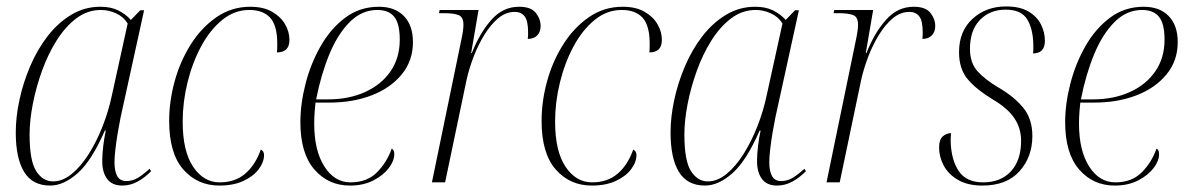

<svg xmlns="http://www.w3.org/2000/svg" viewBox="-20 -567 3696 597"><path d="M136 10Q81 10 55 -32.5Q29 -75 29 -155Q29 -203 40.5 -256.5Q52 -310 74 -361.5Q96 -413 128 -454.5Q160 -496 201.5 -521Q243 -546 292 -546Q325 -546 348 -534.5Q371 -523 387 -505L416 -535H428L355 -202Q351 -183 346.5 -156.5Q342 -130 339 -104.5Q336 -79 336 -63Q336 -35 344.5 -19.5Q353 -4 373 -4Q392 -4 408.5 -14Q425 -24 445 -42L450 -35Q432 -16 409 -3Q386 10 360 10Q328 10 312.5 -11.5Q297 -33 298 -70Q298 -88 301 -113Q304 -138 309 -161H306Q265 -67 221.5 -28.5Q178 10 136 10ZM145 -3Q175 -3 203.5 -26.5Q232 -50 256.5 -89Q281 -128 299.5 -175.5Q318 -223 328 -271L377 -494Q364 -515 341 -525.5Q318 -536 294 -536Q252 -536 217.5 -510Q183 -484 156 -441Q129 -398 110.5 -346.5Q92 -295 82 -243.5Q72 -192 72 -149Q72 -67 92.5 -35Q113 -3 145 -3Z M662 10Q594 10 550 -40Q506 -90 506 -191Q506 -252 523 -314Q540 -376 573 -428.5Q606 -481 653 -513.5Q700 -546 758 -546Q799 -546 826 -530.5Q853 -515 866.5 -491.5Q880 -468 880 -443Q880 -404 841 -404Q842 -411 842 -419.5Q842 -428 842 -437Q841 -490 819 -513Q797 -536 755 -536Q709 -536 671 -505Q633 -474 605.5 -423Q578 -372 563 -310.5Q548 -249 548 -189Q548 -97 580.5 -48.5Q613 0 663 0Q711 0 742.5 -27Q774 -54 791 -102Q801 -97 801 -85Q801 -63 784.5 -41Q768 -19 737 -4.5Q706 10 662 10Z M1068 10Q1001 10 957.5 -40Q914 -90 914 -187Q914 -244 930 -306.5Q946 -369 977 -423.5Q1008 -478 1053.5 -512Q1099 -546 1158 -546Q1208 -546 1236 -517Q1264 -488 1264 -436Q1264 -378 1229 -335.5Q1194 -293 1135.5 -270.5Q1077 -248 1004 -248H961Q960 -241 958.5 -220.5Q957 -200 957 -183Q957 -99 988.5 -49.5Q1020 0 1070 0Q1121 0 1152 -31Q1183 -62 1198 -105Q1206 -101 1206 -88Q1206 -67 1189 -44.5Q1172 -22 1141 -6Q1110 10 1068 10ZM1000 -258Q1065 -258 1115.5 -281Q1166 -304 1194.5 -345.5Q1223 -387 1223 -444Q1223 -493 1206 -514.5Q1189 -536 1153 -536Q1105 -536 1067.5 -498.5Q1030 -461 1004 -398Q978 -335 963 -258Z M1414 -441Q1421 -473 1421 -490Q1421 -514 1406 -520Q1391 -526 1361 -526H1345L1347 -536H1468L1445 -402H1447Q1472 -465 1508 -505.5Q1544 -546 1594 -546Q1631 -546 1646 -527Q1661 -508 1661 -486Q1661 -468 1650.5 -457Q1640 -446 1621 -446Q1622 -452 1622 -457Q1622 -462 1622 -467Q1622 -503 1611 -516.5Q1600 -530 1581 -530Q1553 -530 1529.5 -510.5Q1506 -491 1486.5 -459.5Q1467 -428 1453 -391.5Q1439 -355 1431 -320L1364 0H1323Z M1820 10Q1752 10 1708 -40Q1664 -90 1664 -191Q1664 -252 1681 -314Q1698 -376 1731 -428.5Q1764 -481 1811 -513.5Q1858 -546 1916 -546Q1957 -546 1984 -530.5Q2011 -515 2024.5 -491.5Q2038 -468 2038 -443Q2038 -404 1999 -404Q2000 -411 2000 -419.5Q2000 -428 2000 -437Q1999 -490 1977 -513Q1955 -536 1913 -536Q1867 -536 1829 -505Q1791 -474 1763.5 -423Q1736 -372 1721 -310.5Q1706 -249 1706 -189Q1706 -97 1738.5 -48.5Q1771 0 1821 0Q1869 0 1900.5 -27Q1932 -54 1949 -102Q1959 -97 1959 -85Q1959 -63 1942.5 -41Q1926 -19 1895 -4.5Q1864 10 1820 10Z M2172 10Q2117 10 2091 -32.5Q2065 -75 2065 -155Q2065 -203 2076.5 -256.5Q2088 -310 2110 -361.5Q2132 -413 2164 -454.5Q2196 -496 2237.5 -521Q2279 -546 2328 -546Q2361 -546 2384 -534.5Q2407 -523 2423 -505L2452 -535H2464L2391 -202Q2387 -183 2382.5 -156.5Q2378 -130 2375 -104.5Q2372 -79 2372 -63Q2372 -35 2380.5 -19.5Q2389 -4 2409 -4Q2428 -4 2444.5 -14Q2461 -24 2481 -42L2486 -35Q2468 -16 2445 -3Q2422 10 2396 10Q2364 10 2348.5 -11.5Q2333 -33 2334 -70Q2334 -88 2337 -113Q2340 -138 2345 -161H2342Q2301 -67 2257.5 -28.5Q2214 10 2172 10ZM2181 -3Q2211 -3 2239.5 -26.5Q2268 -50 2292.5 -89Q2317 -128 2335.5 -175.5Q2354 -223 2364 -271L2413 -494Q2400 -515 2377 -525.5Q2354 -536 2330 -536Q2288 -536 2253.5 -510Q2219 -484 2192 -441Q2165 -398 2146.5 -346.5Q2128 -295 2118 -243.5Q2108 -192 2108 -149Q2108 -67 2128.5 -35Q2149 -3 2181 -3Z M2641 -441Q2648 -473 2648 -490Q2648 -514 2633 -520Q2618 -526 2588 -526H2572L2574 -536H2695L2672 -402H2674Q2699 -465 2735 -505.5Q2771 -546 2821 -546Q2858 -546 2873 -527Q2888 -508 2888 -486Q2888 -468 2877.5 -457Q2867 -446 2848 -446Q2849 -452 2849 -457Q2849 -462 2849 -467Q2849 -503 2838 -516.5Q2827 -530 2808 -530Q2780 -530 2756.5 -510.5Q2733 -491 2713.5 -459.5Q2694 -428 2680 -391.5Q2666 -355 2658 -320L2591 0H2550Z M3035 10Q2989 10 2959 -7.5Q2929 -25 2914.5 -52Q2900 -79 2900 -108Q2900 -133 2911.5 -143Q2923 -153 2937 -153Q2936 -140 2936 -126Q2938 -69 2961.5 -34.5Q2985 0 3037 0Q3092 0 3123.5 -34.5Q3155 -69 3155 -129Q3155 -168 3134 -199.5Q3113 -231 3065 -259Q3017 -288 2989.5 -320Q2962 -352 2962 -405Q2962 -470 3004 -508.5Q3046 -547 3108 -547Q3151 -547 3177.5 -531.5Q3204 -516 3216.5 -491.5Q3229 -467 3229 -440Q3229 -401 3192 -401Q3193 -407 3193 -414Q3193 -421 3193 -428Q3192 -478 3173.5 -507.5Q3155 -537 3107 -537Q3058 -537 3027 -505Q2996 -473 2996 -415Q2996 -372 3019 -346Q3042 -320 3086 -294Q3134 -266 3162 -231.5Q3190 -197 3190 -144Q3190 -79 3150 -34.5Q3110 10 3035 10Z M3446 10Q3379 10 3335.5 -40Q3292 -90 3292 -187Q3292 -244 3308 -306.5Q3324 -369 3355 -423.5Q3386 -478 3431.5 -512Q3477 -546 3536 -546Q3586 -546 3614 -517Q3642 -488 3642 -436Q3642 -378 3607 -335.5Q3572 -293 3513.5 -270.5Q3455 -248 3382 -248H3339Q3338 -241 3336.5 -220.5Q3335 -200 3335 -183Q3335 -99 3366.5 -49.5Q3398 0 3448 0Q3499 0 3530 -31Q3561 -62 3576 -105Q3584 -101 3584 -88Q3584 -67 3567 -44.5Q3550 -22 3519 -6Q3488 10 3446 10ZM3378 -258Q3443 -258 3493.5 -281Q3544 -304 3572.5 -345.5Q3601 -387 3601 -444Q3601 -493 3584 -514.5Q3567 -536 3531 -536Q3483 -536 3445.5 -498.5Q3408 -461 3382 -398Q3356 -335 3341 -258Z"/></svg>

Font: Noto Serif Display SemiCondensed ExtraLight
Style: Italic
Weight: 200
Width: 4
Italic angle: -12°
Designer: Monotype Design Team
Foundry: Monotype Imaging Inc.
Version: Version 2.009